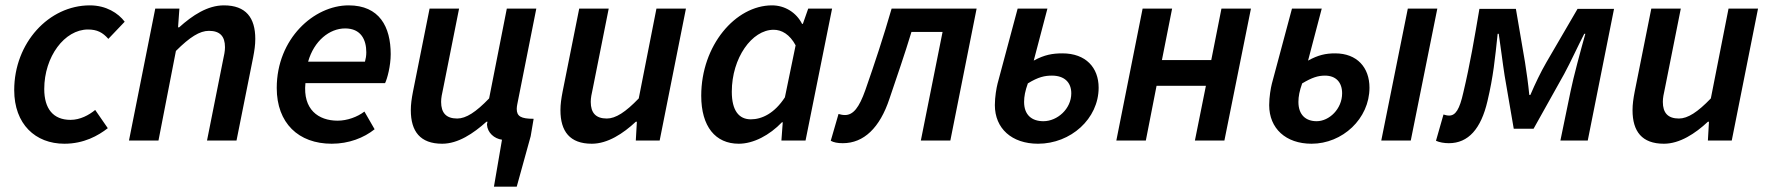

<svg xmlns="http://www.w3.org/2000/svg" viewBox="-20 -524 6598 716"><path d="M220 12C293 12 346 -18 382 -46L335 -114C312 -95 279 -77 243 -77C178 -77 145 -119 145 -192C145 -313 221 -414 308 -414C342 -414 363 -403 384 -379L445 -443C421 -475 376 -504 315 -504C162 -504 33 -364 33 -188C33 -61 112 12 220 12Z M461 0H571L636 -334C688 -386 725 -409 759 -409C800 -409 819 -389 819 -348C819 -333 816 -319 811 -296L752 0H862L924 -310C929 -336 932 -356 932 -379C932 -458 897 -504 815 -504C754 -504 698 -467 648 -422H644L649 -492H559Z M1217 12C1281 12 1337 -10 1377 -42L1339 -108C1313 -88 1275 -74 1239 -74C1167 -74 1109 -116 1119 -214H1416C1424 -230 1437 -278 1437 -322C1437 -424 1395 -504 1280 -504C1151 -504 1012 -380 1012 -196C1012 -65 1093 12 1217 12ZM1129 -294C1151 -372 1209 -418 1267 -418C1326 -418 1346 -376 1346 -329C1346 -316 1344 -305 1341 -294Z M1822 172H1907L1959 -16L1970 -81C1923 -81 1907 -90 1907 -118C1907 -124 1908 -129 1909 -135L1980 -492H1870L1804 -157C1755 -106 1718 -82 1685 -82C1644 -82 1625 -103 1625 -144C1625 -159 1628 -173 1633 -196L1692 -492H1582L1520 -182C1515 -156 1512 -135 1512 -113C1512 -34 1547 12 1629 12C1688 12 1745 -26 1794 -70H1798C1797 -66 1796 -62 1796 -59C1798 -29 1823 -7 1852 -3Z M2187 12C2246 12 2304 -26 2351 -70H2355L2351 0H2440L2538 -492H2428L2362 -157C2313 -106 2276 -82 2243 -82C2202 -82 2183 -103 2183 -144C2183 -159 2186 -173 2191 -196L2250 -492H2140L2078 -182C2073 -156 2070 -135 2070 -113C2070 -34 2105 12 2187 12Z M2735 12C2790 12 2850 -20 2896 -68H2899L2894 0H2984L3083 -492H2994L2974 -435H2971C2950 -477 2907 -504 2859 -504C2723 -504 2595 -355 2595 -167C2595 -52 2648 12 2735 12ZM2780 -79C2736 -79 2709 -111 2709 -182C2709 -308 2784 -413 2865 -413C2895 -413 2925 -396 2947 -355L2907 -161C2868 -101 2821 -79 2780 -79Z M3123 10C3201 10 3261 -47 3297 -156C3325 -239 3353 -319 3379 -405H3495L3414 0H3524L3622 -492H3305C3275 -388 3242 -288 3207 -188C3184 -123 3162 -95 3131 -95C3122 -95 3114 -97 3107 -99L3078 1C3089 7 3103 10 3123 10Z M3851 12C3973 12 4077 -81 4077 -197C4077 -272 4029 -325 3942 -325C3906 -325 3875 -320 3835 -298L3886 -492H3775L3700 -212C3696 -196 3690 -163 3690 -132C3690 -45 3753 12 3851 12ZM3871 -72C3828 -72 3799 -95 3799 -144C3799 -164 3803 -185 3813 -213C3852 -237 3876 -242 3903 -242C3949 -242 3975 -217 3975 -176C3975 -118 3923 -72 3871 -72Z M4143 0H4253L4293 -204H4477L4436 0H4546L4645 -492H4535L4497 -300H4313L4351 -492H4241Z M4871 12C4986 12 5087 -81 5087 -197C5087 -272 5041 -325 4959 -325C4924 -325 4896 -319 4858 -298L4909 -492H4798L4723 -212C4719 -196 4713 -163 4713 -132C4713 -45 4775 12 4871 12ZM4890 -72C4850 -72 4822 -95 4822 -144C4822 -164 4826 -185 4836 -213C4873 -235 4895 -242 4921 -242C4962 -242 4985 -217 4985 -176C4985 -118 4937 -72 4890 -72ZM5131 0H5241L5340 -492H5230Z M5383 10C5456 10 5503 -44 5527 -147C5549 -240 5555 -304 5565 -398H5569C5577 -346 5583 -293 5591 -242L5625 -44H5699L5813 -248C5838 -294 5863 -350 5888 -398H5892C5875 -338 5847 -234 5837 -184L5799 0H5901L5999 -491H5863L5747 -292C5725 -254 5705 -212 5687 -170H5683C5679 -211 5673 -254 5667 -292L5633 -491H5497C5479 -385 5462 -284 5437 -179C5423 -116 5408 -93 5384 -93C5376 -93 5370 -95 5363 -97L5335 1C5348 7 5366 10 5383 10Z M6185 12C6244 12 6302 -26 6349 -70H6353L6349 0H6438L6536 -492H6426L6360 -157C6311 -106 6274 -82 6241 -82C6200 -82 6181 -103 6181 -144C6181 -159 6184 -173 6189 -196L6248 -492H6138L6076 -182C6071 -156 6068 -135 6068 -113C6068 -34 6103 12 6185 12Z"/></svg>

Font: Source Sans Pro Semibold
Style: Italic
Weight: 600
Italic angle: -11°
Designer: Paul D. Hunt
Foundry: Adobe Systems Incorporated
Version: Version 3.006;hotconv 1.0.111;makeotfexe 2.5.65597